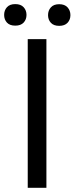

<svg xmlns="http://www.w3.org/2000/svg" viewBox="-52 -898 357 918"><path d="M169.9 0H80.6V-710.9H169.9ZM-32.2 -826.7Q-32.2 -848.6 -18.8 -863.5Q-5.4 -878.4 21 -878.4Q47.4 -878.4 61 -863.5Q74.7 -848.6 74.7 -826.7Q74.7 -804.7 61 -790Q47.4 -775.4 21 -775.4Q-5.4 -775.4 -18.8 -790Q-32.2 -804.7 -32.2 -826.7ZM177.7 -825.7Q177.7 -847.7 191.2 -862.8Q204.6 -877.9 231 -877.9Q257.3 -877.9 271 -862.8Q284.7 -847.7 284.7 -825.7Q284.7 -803.7 271 -789.1Q257.3 -774.4 231 -774.4Q204.6 -774.4 191.2 -789.1Q177.7 -803.7 177.7 -825.7Z"/></svg>

Font: TypoPRO Roboto
Style: Regular
Weight: 400
Designer: Google
Version: Version 2.136; 2016